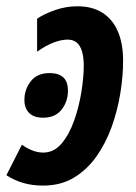

<svg xmlns="http://www.w3.org/2000/svg" viewBox="-50 -575 429 605"><path d="M85.9 9.8Q52.2 9.8 23.9 1.7Q-4.4 -6.3 -29.8 -22.9L19 -119.1Q33.2 -108.4 51 -101.3Q68.8 -94.2 85.9 -94.2Q120.1 -94.2 144.3 -123Q168.5 -151.9 183.8 -195.6Q199.2 -239.3 206.5 -285.6Q213.9 -332 213.9 -367.2Q213.9 -395 208.3 -413.6Q202.6 -432.1 191.4 -441.2Q180.2 -450.2 163.1 -450.2Q143.1 -450.2 118.7 -440.9Q94.2 -431.6 66.9 -412.1V-516.1Q90.3 -531.7 124.3 -543.5Q158.2 -555.2 193.8 -555.2Q240.7 -555.2 272.7 -534.9Q304.7 -514.6 321.3 -476.3Q337.9 -438 337.9 -383.8Q337.9 -335 329.1 -280.8Q320.3 -226.6 301.8 -175Q283.2 -123.5 253.7 -81.8Q224.1 -40 182.6 -15.1Q141.1 9.8 85.9 9.8ZM85.9 -204.1Q56.6 -204.1 41.7 -219.2Q26.9 -234.4 26.9 -259.8Q26.9 -293 46.9 -318.8Q66.9 -344.7 106 -344.7Q126 -344.7 138.9 -338.4Q151.9 -332 158 -319.8Q164.1 -307.6 164.1 -289.1Q164.1 -254.9 144 -229.5Q124 -204.1 85.9 -204.1Z"/></svg>

Font: Open Sans Condensed
Style: Italic
Weight: 400
Width: 3
Italic angle: -12°
Designer: Monotype Design Team
Foundry: Monotype Imaging Inc.
Version: Version 3.000